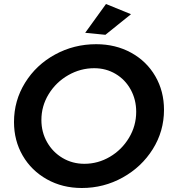

<svg xmlns="http://www.w3.org/2000/svg" viewBox="-20 -930 855 960"><path d="M800 -381Q800 -274 744 -184.5Q688 -95 593.5 -42.5Q499 10 389 10Q292 10 214.5 -33.5Q137 -77 93.5 -152Q50 -227 50 -320Q50 -427 105.5 -516.5Q161 -606 255.5 -657.5Q350 -709 461 -709Q558 -709 635.5 -666.5Q713 -624 756.5 -549Q800 -474 800 -381ZM187 -330Q187 -269 215.5 -219Q244 -169 293 -140Q342 -111 402 -111Q470 -111 529.5 -146Q589 -181 625 -241Q661 -301 661 -371Q661 -432 633.5 -482Q606 -532 558 -560.5Q510 -589 451 -589Q382 -589 321 -554Q260 -519 223.5 -459.5Q187 -400 187 -330ZM510 -910 635 -859 507 -756 406 -766Z"/></svg>

Font: Gontserrat Medium
Style: Italic
Weight: 500
Italic angle: -11.3°
Designer: Julieta Ulanovsky
Foundry: Julieta Ulanovsky
Version: Version 6.001